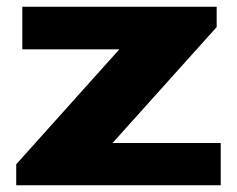

<svg xmlns="http://www.w3.org/2000/svg" viewBox="-20 -548 700 568"><path d="M28 0V-62L333 -402H46V-528H621V-468L313 -125H633V0Z"/></svg>

Font: Archivo Expanded ExtraBold
Style: Regular
Weight: 800
Width: 7
Designer: Hector Gatti
Foundry: Omnibus-Type
Version: Version 2.001; ttfautohint (v1.8.3)